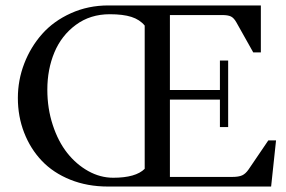

<svg xmlns="http://www.w3.org/2000/svg" viewBox="-20 -683 1046 703"><path d="M375 0Q299.8 0 237.3 -25.1Q174.8 -50.3 133.1 -94.2Q91.3 -138.2 68.4 -197.3Q45.4 -256.3 45.4 -324.2Q45.4 -389.6 68.8 -450.4Q92.3 -511.2 134.3 -558.6Q176.3 -606 239.5 -634.5Q302.7 -663.1 377 -663.1H935.1V-491.2H907.2L845.2 -601.6Q836.4 -617.2 825.7 -622.6Q814.9 -627.9 793.5 -627.9H602.1V-353.5H785.2V-461.4H815.4V-217.8H785.2V-318.4H602.1V-35.2H830.1Q854 -35.2 866.7 -41Q879.4 -46.9 890.1 -62.5L962.4 -168.9H990.7L972.7 0ZM394.5 -32.2Q477.1 -32.2 509.8 -64.9V-589.4Q491.7 -611.3 461.2 -621.1Q430.7 -630.9 381.8 -630.9Q310.5 -630.9 257.8 -592Q205.1 -553.2 179.2 -491.2Q153.3 -429.2 153.3 -354.5Q153.3 -286.1 173.1 -225.6Q192.9 -165 226.1 -123Q259.3 -81.1 303.2 -56.6Q347.2 -32.2 394.5 -32.2Z"/></svg>

Font: Elstob 10pt
Style: Regular
Weight: 400
Designer: Peter S. Baker
Version: Version 1.015